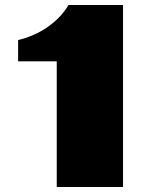

<svg xmlns="http://www.w3.org/2000/svg" viewBox="-20 -745 627 765"><path d="M206.1 -500.5H52.2V-585.4Q83.5 -592.8 113 -605.7Q142.6 -618.7 168.5 -636.5Q194.3 -654.3 216.1 -676.8Q237.8 -699.2 252.9 -725.1H470.2V0H206.1Z"/></svg>

Font: Poller One
Style: Regular
Weight: 400
Designer: Yvonne Schttler
Foundry: Yvonne Schttler
Version: Version 1.002